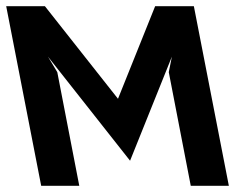

<svg xmlns="http://www.w3.org/2000/svg" viewBox="-111 -600 787 620"><path d="M22 0H145L74 -367L44 -417L309 -81L444 -417L434 -367L505 0H628L515 -580H390L270 -281L34 -580H-91Z"/></svg>

Font: Charger EcoBlack
Style: OpObl
Weight: 1000
Designer: Jasper
Foundry: Cannot Into Space Fonts
Version: Version 1.1